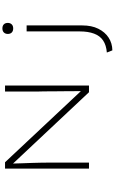

<svg xmlns="http://www.w3.org/2000/svg" viewBox="302 -1064 957 1601"><g transform="rotate(-90 780.5 -263.5)"><path d="M175 0V-700H228L832 -56L822 -30Q821 -44 821 -86Q821 -128 820.5 -181.5Q820 -235 819.5 -286.5Q819 -338 819 -375Q819 -412 818 -417V-700H868V0H812L211 -640L217 -668Q217 -658 217.5 -628Q218 -598 219.5 -558Q221 -518 222.5 -475.5Q224 -433 224.5 -397.5Q225 -362 225 -344V0ZM1161 195 1143 149Q1204 144 1243 118Q1282 92 1300.5 42.5Q1319 -7 1319 -76V-520H1369V-56Q1369 22 1341.5 77.5Q1314 133 1267.5 163.5Q1221 194 1161 195ZM1344 -632Q1322 -632 1310 -644Q1298 -656 1298 -677Q1298 -697 1310 -709.5Q1322 -722 1344 -722Q1366 -722 1378 -710Q1390 -698 1390 -677Q1390 -657 1378 -644.5Q1366 -632 1344 -632Z"/></g></svg>

Font: Lexend Tera ExtraLight
Style: Regular
Weight: 250
Designer: Bonnie Shaver-Troup, Thomas Jockin
Foundry: Lexend
Version: Version 1.007